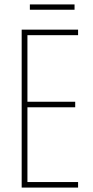

<svg xmlns="http://www.w3.org/2000/svg" viewBox="-20 -848 421 868"><path d="M333 0H78V-714H333V-689H104V-388H320V-363H104V-25H333ZM317 -828V-804H115V-828Z"/></svg>

Font: Noto Sans Thai ExtCond Thin
Style: Regular
Weight: 100
Width: 2
Designer: Monotype Design Team
Foundry: Monotype Imaging Inc.
Version: Version 2.002; ttfautohint (v1.8.4.7-5d5b)